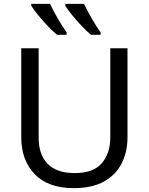

<svg xmlns="http://www.w3.org/2000/svg" viewBox="-20 -964 771 994"><path d="M640 -714V-252Q640 -178 610 -118.5Q580 -59 518.5 -24.5Q457 10 362 10Q229 10 159.5 -62.5Q90 -135 90 -254V-714H180V-251Q180 -164 226.5 -116Q273 -68 367 -68Q464 -68 507.5 -119.5Q551 -171 551 -252V-714ZM415 -944Q431 -910 455.5 -867.5Q480 -825 501 -796V-784H451Q429 -802 402 -830.5Q375 -859 352 -887.5Q329 -916 318 -934V-944ZM239 -944Q255 -910 279.5 -867.5Q304 -825 325 -796V-784H275Q253 -802 226 -830.5Q199 -859 176 -887.5Q153 -916 142 -934V-944Z"/></svg>

Font: Noto IKEA Arabic
Style: Regular
Weight: 400
Designer: Monotype Design Team
Foundry: Monotype Imaging Inc.
Version: Version 1.200